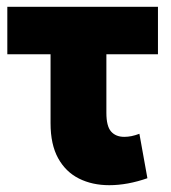

<svg xmlns="http://www.w3.org/2000/svg" viewBox="-20 -530 503 564"><path d="M301 14Q251 14 212 -5.5Q173 -25 150.8 -65.2Q128.5 -105.5 128.5 -168V-370.5H1.5V-510H444V-370.5H292.5V-198.5Q292.5 -159.5 306.2 -143.8Q320 -128 345 -128Q355.5 -128 366.5 -130.2Q377.5 -132.5 389.5 -137L413 -6.5Q384.5 3.5 356 8.8Q327.5 14 301 14Z"/></svg>

Font: Geologica Thin Roman
Style: Bold
Weight: 700
Version: Version 1.010;gftools[0.9.28]